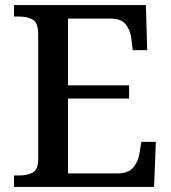

<svg xmlns="http://www.w3.org/2000/svg" viewBox="-20 -734 671 754"><path d="M35 0V-45H56Q86 -45 108 -56Q130 -67 130 -110V-599Q130 -645 108.5 -657Q87 -669 56 -669H35V-714H553L558 -537H501L496 -581Q492 -615 474 -638Q456 -661 415 -661H247V-399H487V-347H247V-53H442Q484 -53 503.5 -76.5Q523 -100 528 -133L535 -177H592L585 0Z"/></svg>

Font: Noto Serif Tamil Medium
Style: Regular
Weight: 500
Designer: Indian Type Foundry, Tom Grace, and the Monotype Design Team
Foundry: Monotype Imaging Inc.
Version: Version 2.004; ttfautohint (v1.8.4.7-5d5b)